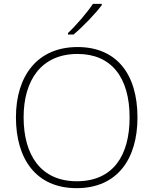

<svg xmlns="http://www.w3.org/2000/svg" viewBox="-20 -970 799 1000"><path d="M510 -943V-950H464C436 -907 376 -837 334 -798V-790H363C414 -833 477 -899 510 -943ZM696 -358C696 -588 584 -725 384 -725C175 -725 63 -575 63 -359C63 -142 168 10 379 10C591 10 696 -142 696 -358ZM103 -359C103 -552 195 -689 384 -689C560 -689 655 -567 655 -358C655 -160 569 -26 380 -26C192 -26 103 -163 103 -359Z"/></svg>

Font: Noto Sans Arabic ExtLt
Style: Regular
Weight: 200
Designer: Monotype Design Team, Nadine Chahine, Nizar Qandah and Khaled Hosny
Foundry: Monotype Imaging Inc.
Version: Version 2.012